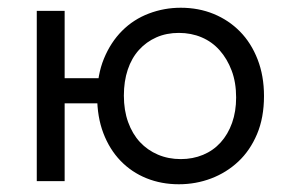

<svg xmlns="http://www.w3.org/2000/svg" viewBox="-20 -468 744 496"><path d="M447 -57Q415 -57 388 -68.5Q361 -80 341.5 -101Q322 -122 311 -152.5Q300 -183 300 -221Q300 -258 310 -288Q320 -318 339 -339Q358 -360 384 -371.5Q410 -383 442 -383Q474 -383 501 -371.5Q528 -360 547.5 -338Q567 -316 578.5 -285.5Q590 -255 590 -216Q590 -180 579.5 -150.5Q569 -121 550 -100Q531 -79 504.5 -68Q478 -57 447 -57ZM284 -266H109V-201H284ZM442 8Q486 8 525.5 -7Q565 -22 595.5 -50.5Q626 -79 644 -121.5Q662 -164 662 -220Q662 -272 645.5 -314.5Q629 -357 600 -386.5Q571 -416 532 -432Q493 -448 447 -448Q404 -448 364.5 -433Q325 -418 295.5 -388.5Q266 -359 248.5 -316.5Q231 -274 231 -219Q231 -166 247 -124Q263 -82 291.5 -52.5Q320 -23 358.5 -7.5Q397 8 442 8ZM75 0H147V-440H75Z"/></svg>

Font: Tilda Sans VF
Style: Regular
Weight: 400
Designer: ParaType Ltd
Foundry: ParaType Ltd
Version: Version 1.010